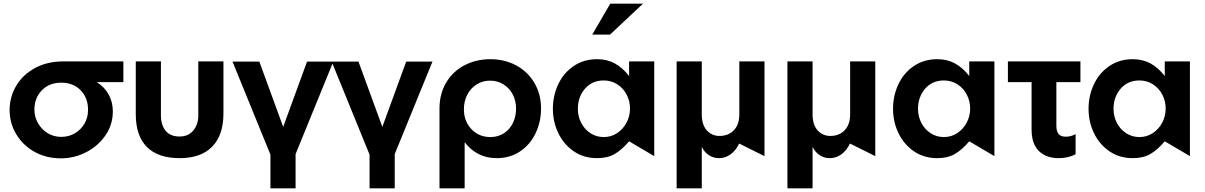

<svg xmlns="http://www.w3.org/2000/svg" viewBox="-20 -844 6514 1038"><path d="M590 -242Q590 -170 550 -112Q510 -54 445.5 -21Q381 12 309 12Q230 12 167 -23Q104 -58 68 -118Q32 -178 32 -249Q32 -320 67.5 -380Q103 -440 169 -476Q235 -512 322 -512H647V-400H503Q545 -374 567.5 -333Q590 -292 590 -242ZM456 -250Q456 -315 416 -356Q376 -397 311 -397Q246 -397 206 -355.5Q166 -314 166 -251Q166 -213 185 -179Q204 -145 237 -124.5Q270 -104 311 -104Q352 -104 385 -123.5Q418 -143 437 -176Q456 -209 456 -250Z M1052 -512V-219Q1052 -171 1025 -138.5Q998 -106 951 -106Q900 -106 875 -137.5Q850 -169 850 -220V-512H714V-227Q714 -109 774.5 -49Q835 11 952 11Q1066 11 1127 -51Q1188 -113 1188 -231V-512Z M1578 -11 1782 -511H1640L1511 -158L1382 -511H1237L1442 -8V174H1578Z M2114 -11 2318 -511H2176L2047 -158L1918 -511H1773L1978 -8V174H2114Z M2770 -257Q2770 -298 2752.5 -332.5Q2735 -367 2702.5 -387.5Q2670 -408 2629 -408Q2590 -408 2557.5 -388Q2525 -368 2506.5 -332.5Q2488 -297 2488 -253Q2488 -189 2528.5 -146Q2569 -103 2631 -103Q2673 -103 2705 -124Q2737 -145 2753.5 -180.5Q2770 -216 2770 -257ZM2631 -524Q2708 -524 2770.5 -490.5Q2833 -457 2869 -396Q2905 -335 2905 -257Q2905 -186 2876 -124.5Q2847 -63 2792.5 -26Q2738 11 2665 11Q2559 11 2492 -75V174H2356V-257Q2356 -336 2391.5 -396.5Q2427 -457 2490 -490.5Q2553 -524 2631 -524Z M3244 -409Q3285 -409 3317.5 -388Q3350 -367 3368 -332Q3386 -297 3386 -257Q3386 -217 3367.5 -181.5Q3349 -146 3316.5 -124.5Q3284 -103 3244 -103Q3204 -103 3172 -124Q3140 -145 3122 -180Q3104 -215 3104 -255Q3104 -320 3142.5 -364.5Q3181 -409 3244 -409ZM3517 -512H3381V-433Q3346 -478 3304 -501Q3262 -524 3208 -524Q3136 -524 3081.5 -487Q3027 -450 2998 -388.5Q2969 -327 2969 -256Q2969 -185 2998.5 -124Q3028 -63 3082 -26Q3136 11 3208 11Q3264 11 3302.5 -11Q3341 -33 3381 -80L3517 0ZM3182 -657H3278L3456 -824H3279Z M3638 174V-512H3774V-226Q3774 -169 3801.5 -139Q3829 -109 3870 -109Q3917 -109 3947 -139.5Q3977 -170 3977 -226V-512H4113V0L3976 -68Q3958 -30 3929.5 -9.5Q3901 11 3867 11Q3837 11 3812.5 -5Q3788 -21 3774 -50V174Z M4237 174V-512H4373V-226Q4373 -169 4400.5 -139Q4428 -109 4469 -109Q4516 -109 4546 -139.5Q4576 -170 4576 -226V-512H4712V0L4575 -68Q4557 -30 4528.5 -9.5Q4500 11 4466 11Q4436 11 4411.5 -5Q4387 -21 4373 -50V174Z M5083 -409Q5124 -409 5156.5 -388Q5189 -367 5207 -332Q5225 -297 5225 -257Q5225 -217 5206.5 -181.5Q5188 -146 5155.5 -124.5Q5123 -103 5083 -103Q5043 -103 5011 -124Q4979 -145 4961 -180Q4943 -215 4943 -255Q4943 -320 4981.5 -364.5Q5020 -409 5083 -409ZM5356 -512H5220V-433Q5185 -478 5143 -501Q5101 -524 5047 -524Q4975 -524 4920.5 -487Q4866 -450 4837 -388.5Q4808 -327 4808 -256Q4808 -185 4837.5 -124Q4867 -63 4921 -26Q4975 11 5047 11Q5103 11 5141.5 -11Q5180 -33 5220 -80L5356 0Z M5821 -512V-400H5691V-164Q5691 -134 5703 -119.5Q5715 -105 5742 -105Q5770 -105 5795 -119V-10Q5755 11 5704 11Q5635 11 5596 -28Q5557 -67 5557 -144V-400H5429V-512Z M6140 -409Q6181 -409 6213.5 -388Q6246 -367 6264 -332Q6282 -297 6282 -257Q6282 -217 6263.5 -181.5Q6245 -146 6212.5 -124.5Q6180 -103 6140 -103Q6100 -103 6068 -124Q6036 -145 6018 -180Q6000 -215 6000 -255Q6000 -320 6038.5 -364.5Q6077 -409 6140 -409ZM6413 -512H6277V-433Q6242 -478 6200 -501Q6158 -524 6104 -524Q6032 -524 5977.5 -487Q5923 -450 5894 -388.5Q5865 -327 5865 -256Q5865 -185 5894.5 -124Q5924 -63 5978 -26Q6032 11 6104 11Q6160 11 6198.5 -11Q6237 -33 6277 -80L6413 0Z"/></svg>

Font: Geom SemiBold
Style: Bold
Weight: 600
Version: Version 1.102